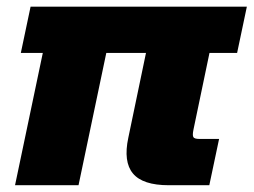

<svg xmlns="http://www.w3.org/2000/svg" viewBox="-20 -547 749 567"><path d="M24.4 0 106.4 -390.6H41.5L70.3 -527.3H709L680.2 -390.6H598.6L551.3 -164.1Q547.9 -147.5 551 -142.1Q554.2 -136.7 568.8 -136.7H627L598.1 0H478.5Q401.4 0 372.6 -34.7Q343.8 -69.3 358.9 -140.1L411.1 -390.6H293.9L211.9 0Z"/></svg>

Font: Schibsted Grotesk Black
Style: Italic
Weight: 900
Italic angle: -12°
Designer: Bakken & Baeck AS, Henrik Kongsvoll
Foundry: Schibsted ASA
Version: Version 1.100;gftools[0.9.25]